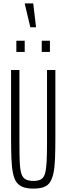

<svg xmlns="http://www.w3.org/2000/svg" viewBox="-20 -1099 390 1127"><path d="M176 8Q139 8 115 -1Q91 -10 77 -29.5Q63 -49 56 -83.5Q49 -118 47 -168.5Q45 -219 45 -289V-688H94V-257Q94 -189 96 -146Q98 -103 105.5 -79.5Q113 -56 130 -46.5Q147 -37 176 -37Q205 -37 221 -46.5Q237 -56 244 -79.5Q251 -103 253.5 -146Q256 -189 256 -257V-688H305V-289Q305 -219 303 -168.5Q301 -118 294 -84Q287 -50 273.5 -29.5Q260 -9 236 -0.5Q212 8 176 8ZM76 -794V-860H125V-794ZM225 -794V-860H273V-794ZM158 -939 126 -1074V-1079H175L191 -944V-939Z"/></svg>

Font: Saira UltraCondensed Light
Style: Regular
Weight: 300
Width: 1
Designer: Hector Gatti with collaboration of the Omnibus-Type team
Foundry: Omnibus-Type
Version: Version 1.101